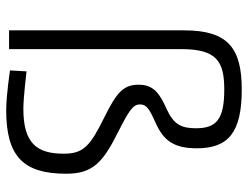

<svg xmlns="http://www.w3.org/2000/svg" viewBox="-108 -664 781 604"><g transform="rotate(90 282.0 -361.5)"><path d="M134 -541C134 -652 171 -677 261 -677C354 -677 383 -653 383 -588C383 -542 371 -518 323 -496C274 -474 246 -455 246 -408C246 -360 269 -339 350 -299C439 -255 463 -234 463 -172C463 -88 431 -45 322 -45C286 -45 204 -55 204 -55L201 -3C201 -3 279 9 326 9C472 9 526 -45 526 -180C526 -263 491 -295 395 -343C326 -378 308 -390 308 -412C308 -432 321 -441 368 -462C423 -487 446 -520 446 -591C446 -690 396 -732 261 -732C130 -732 75 -688 75 -551V0H134Z"/></g></svg>

Font: RazerF5 Light
Style: Regular
Weight: 300
Foundry: Razer Inc.
Version: Version 2